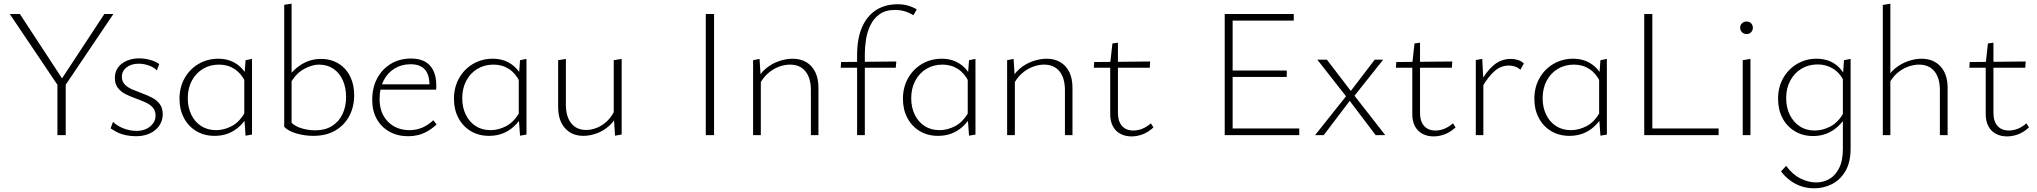

<svg xmlns="http://www.w3.org/2000/svg" viewBox="-20 -734 11066 1043"><path d="M301 -260 33 -658H88L331 -287ZM292 0V-289H337V0ZM329 -262 303 -287 547 -658H596Z M718 6Q690 6 664 0.5Q638 -5 617 -15.5Q596 -26 581 -37L594 -72Q616 -50 651 -36.5Q686 -23 721 -23Q767 -23 796 -47.5Q825 -72 825 -106Q825 -134 809 -151Q793 -168 768 -179Q743 -190 715 -200Q687 -210 661.5 -223Q636 -236 620 -257Q604 -278 604 -310Q604 -345 622 -368.5Q640 -392 670 -404.5Q700 -417 735 -417Q765 -417 794.5 -409Q824 -401 845 -386L832 -352Q814 -370 786.5 -379Q759 -388 734 -388Q693 -388 667.5 -368Q642 -348 642 -317Q642 -291 658.5 -274.5Q675 -258 700 -247.5Q725 -237 753.5 -226.5Q782 -216 807 -203Q832 -190 848 -168.5Q864 -147 864 -113Q864 -88 853.5 -66Q843 -44 824 -28Q805 -12 778 -3Q751 6 718 6Z M1146 4Q1089 4 1046 -22Q1003 -48 979 -93.5Q955 -139 955 -197Q955 -260 983 -309.5Q1011 -359 1059 -387Q1107 -415 1166 -415Q1201 -415 1231 -404Q1261 -393 1285.5 -370.5Q1310 -348 1326 -314L1313 -289Q1290 -336 1253.5 -359.5Q1217 -383 1170 -383Q1121 -383 1082.5 -360Q1044 -337 1022 -295.5Q1000 -254 1000 -200Q1000 -151 1019 -111.5Q1038 -72 1072.5 -49.5Q1107 -27 1154 -27Q1197 -27 1239 -49Q1281 -71 1311 -124L1330 -110Q1308 -72 1280 -46.5Q1252 -21 1218.5 -8.5Q1185 4 1146 4ZM1314 3 1307 -94V-312L1314 -407L1349 -414V-3Z M1681 4Q1637 4 1592 -8.5Q1547 -21 1524 -45L1564 -67Q1584 -47 1620 -36.5Q1656 -26 1693 -26Q1746 -26 1783.5 -49.5Q1821 -73 1840.5 -114Q1860 -155 1860 -206Q1860 -259 1842 -298.5Q1824 -338 1791 -360.5Q1758 -383 1712 -383Q1674 -383 1629.5 -358Q1585 -333 1555 -277L1538 -304Q1561 -340 1590.5 -364.5Q1620 -389 1653 -401.5Q1686 -414 1724 -414Q1764 -414 1797 -400Q1830 -386 1854 -360Q1878 -334 1891 -297.5Q1904 -261 1904 -216Q1904 -155 1878 -105Q1852 -55 1802.5 -25.5Q1753 4 1681 4ZM1524 -45V-708L1564 -714V-67Z M2198 6Q2140 6 2096 -18.5Q2052 -43 2027 -87Q2002 -131 2002 -191Q2002 -259 2029.5 -309.5Q2057 -360 2104.5 -388Q2152 -416 2212 -416Q2282 -416 2316 -377.5Q2350 -339 2350 -271Q2350 -265 2350 -259Q2350 -253 2349 -247H2313V-271Q2313 -329 2287.5 -357Q2262 -385 2210 -385Q2161 -385 2123 -361.5Q2085 -338 2063.5 -296Q2042 -254 2042 -196Q2042 -119 2087.5 -73Q2133 -27 2205 -27Q2240 -27 2272 -40Q2304 -53 2334 -81L2352 -58Q2326 -34 2300.5 -20Q2275 -6 2250 0Q2225 6 2198 6ZM2031 -247 2037 -276H2342V-247Z M2637 4Q2580 4 2537 -22Q2494 -48 2470 -93.5Q2446 -139 2446 -197Q2446 -260 2474 -309.5Q2502 -359 2550 -387Q2598 -415 2657 -415Q2692 -415 2722 -404Q2752 -393 2776.5 -370.5Q2801 -348 2817 -314L2804 -289Q2781 -336 2744.5 -359.5Q2708 -383 2661 -383Q2612 -383 2573.5 -360Q2535 -337 2513 -295.5Q2491 -254 2491 -200Q2491 -151 2510 -111.5Q2529 -72 2563.5 -49.5Q2598 -27 2645 -27Q2688 -27 2730 -49Q2772 -71 2802 -124L2821 -110Q2799 -72 2771 -46.5Q2743 -21 2709.5 -8.5Q2676 4 2637 4ZM2805 3 2798 -94V-312L2805 -407L2840 -414V-3Z M3149 4Q3087 4 3049.5 -37.5Q3012 -79 3012 -154V-407L3054 -414V-166Q3054 -101 3083 -64.5Q3112 -28 3164 -28Q3193 -28 3223 -40Q3253 -52 3280 -78Q3307 -104 3324 -146L3342 -127Q3323 -81 3291 -52Q3259 -23 3221.5 -9.5Q3184 4 3149 4ZM3321 3 3314 -108V-407L3357 -414V-3Z M3814 0V-658H3859V0Z M4385 0V-244Q4385 -310 4355.5 -346.5Q4326 -383 4271 -383Q4242 -383 4210 -371Q4178 -359 4150 -334Q4122 -309 4102 -268L4086 -285Q4106 -333 4139.5 -361Q4173 -389 4212 -402Q4251 -415 4285 -415Q4329 -415 4360.5 -396Q4392 -377 4409 -342Q4426 -307 4426 -257V0ZM4071 0V-407L4106 -414L4113 -308V0Z M4636 0V-434Q4636 -525 4663 -586.5Q4690 -648 4739.5 -679.5Q4789 -711 4857 -711Q4886 -711 4912.5 -703.5Q4939 -696 4960 -683L4942 -651Q4922 -664 4897 -672Q4872 -680 4842 -680Q4791 -680 4758.5 -657Q4726 -634 4708.5 -597.5Q4691 -561 4684.5 -520Q4678 -479 4678 -443V0ZM4547 -366 4549 -397 4849 -400 4846 -366Z M5076 4Q5019 4 4976 -22Q4933 -48 4909 -93.5Q4885 -139 4885 -197Q4885 -260 4913 -309.5Q4941 -359 4989 -387Q5037 -415 5096 -415Q5131 -415 5161 -404Q5191 -393 5215.5 -370.5Q5240 -348 5256 -314L5243 -289Q5220 -336 5183.5 -359.5Q5147 -383 5100 -383Q5051 -383 5012.5 -360Q4974 -337 4952 -295.5Q4930 -254 4930 -200Q4930 -151 4949 -111.5Q4968 -72 5002.5 -49.5Q5037 -27 5084 -27Q5127 -27 5169 -49Q5211 -71 5241 -124L5260 -110Q5238 -72 5210 -46.5Q5182 -21 5148.5 -8.5Q5115 4 5076 4ZM5244 3 5237 -94V-312L5244 -407L5279 -414V-3Z M5765 0V-244Q5765 -310 5735.5 -346.5Q5706 -383 5651 -383Q5622 -383 5590 -371Q5558 -359 5530 -334Q5502 -309 5482 -268L5466 -285Q5486 -333 5519.5 -361Q5553 -389 5592 -402Q5631 -415 5665 -415Q5709 -415 5740.5 -396Q5772 -377 5789 -342Q5806 -307 5806 -257V0ZM5451 0V-407L5486 -414L5493 -308V0Z M6127 7Q6092 7 6065.5 -7.5Q6039 -22 6025 -49Q6011 -76 6011 -114V-390L6023 -498L6053 -502V-120Q6053 -75 6075 -50Q6097 -25 6137 -25Q6161 -25 6185 -34.5Q6209 -44 6232 -64L6246 -42Q6218 -16 6187.5 -4.5Q6157 7 6127 7ZM6226 -366H5922L5924 -397L6228 -400Z M7038 0H6633V-658H7008V-622H6676V-36H7038ZM6649 -316V-351H6970V-316Z M7124 0 7292 -211 7136 -410H7188L7318 -240L7448 -410H7494L7338 -214L7505 0H7453L7312 -186L7171 0Z M7768 7Q7733 7 7706.5 -7.5Q7680 -22 7666 -49Q7652 -76 7652 -114V-390L7664 -498L7694 -502V-120Q7694 -75 7716 -50Q7738 -25 7778 -25Q7802 -25 7826 -34.5Q7850 -44 7873 -64L7887 -42Q7859 -16 7828.5 -4.5Q7798 7 7768 7ZM7867 -366H7563L7565 -397L7869 -400Z M7997 0V-408L8032 -414L8038 -297V0ZM8031 -260 8019 -281Q8052 -344 8093 -379Q8134 -414 8188 -414Q8208 -414 8226.5 -408Q8245 -402 8258 -389L8239 -355Q8228 -366 8211.5 -372Q8195 -378 8177 -378Q8133 -378 8098 -347Q8063 -316 8031 -260Z M8506 4Q8449 4 8406 -22Q8363 -48 8339 -93.5Q8315 -139 8315 -197Q8315 -260 8343 -309.5Q8371 -359 8419 -387Q8467 -415 8526 -415Q8561 -415 8591 -404Q8621 -393 8645.5 -370.5Q8670 -348 8686 -314L8673 -289Q8650 -336 8613.5 -359.5Q8577 -383 8530 -383Q8481 -383 8442.5 -360Q8404 -337 8382 -295.5Q8360 -254 8360 -200Q8360 -151 8379 -111.5Q8398 -72 8432.5 -49.5Q8467 -27 8514 -27Q8557 -27 8599 -49Q8641 -71 8671 -124L8690 -110Q8668 -72 8640 -46.5Q8612 -21 8578.5 -8.5Q8545 4 8506 4ZM8674 3 8667 -94V-312L8674 -407L8709 -414V-3Z M8912 0V-658H8956V0ZM8929 0V-36H9316V0Z M9447 0V-407L9489 -414V0ZM9468 -549Q9453 -549 9443 -559Q9433 -569 9433 -583Q9433 -598 9443 -607.5Q9453 -617 9468 -617Q9483 -617 9492.5 -607.5Q9502 -598 9502 -583Q9502 -569 9492.5 -559Q9483 -549 9468 -549Z M9835 289Q9801 289 9768.5 279Q9736 269 9707 248Q9678 227 9655 197L9683 167Q9716 213 9759.5 235Q9803 257 9846 257Q9884 257 9916.5 239Q9949 221 9970 180.5Q9991 140 9991 75V-319L9997 -407L10033 -414V74Q10033 149 10004 197Q9975 245 9930 267Q9885 289 9835 289ZM9829 5Q9773 5 9729.5 -21.5Q9686 -48 9662.5 -93.5Q9639 -139 9639 -197Q9639 -261 9667 -310Q9695 -359 9742.5 -387Q9790 -415 9848 -415Q9885 -415 9915.5 -403.5Q9946 -392 9970 -368Q9994 -344 10010 -308L9997 -293Q9975 -338 9937.5 -361Q9900 -384 9854 -384Q9805 -384 9766.5 -361Q9728 -338 9705.5 -296.5Q9683 -255 9683 -201Q9683 -150 9702.5 -110.5Q9722 -71 9756.5 -48Q9791 -25 9838 -25Q9881 -25 9922.5 -46.5Q9964 -68 9995 -120L10013 -109Q9991 -71 9963 -46Q9935 -21 9902 -8Q9869 5 9829 5Z M10518 0V-244Q10518 -310 10488.5 -346.5Q10459 -383 10404 -383Q10375 -383 10343 -371Q10311 -359 10283 -334Q10255 -309 10236 -268L10219 -285Q10239 -333 10273 -361Q10307 -389 10345.5 -402Q10384 -415 10418 -415Q10483 -415 10521.5 -373Q10560 -331 10560 -257V0ZM10208 0V-707L10249 -714V0Z M10883 7Q10848 7 10821.5 -7.5Q10795 -22 10781 -49Q10767 -76 10767 -114V-390L10779 -498L10809 -502V-120Q10809 -75 10831 -50Q10853 -25 10893 -25Q10917 -25 10941 -34.5Q10965 -44 10988 -64L11002 -42Q10974 -16 10943.5 -4.5Q10913 7 10883 7ZM10982 -366H10678L10680 -397L10984 -400Z"/></svg>

Font: Ysabeau Infant ExtraLight
Style: Regular
Weight: 250
Designer: Christian Thalmann (Catharsis Fonts)
Version: Version 2.001;gftools[0.9.30]; featfreeze: ss01,ss02,lnum